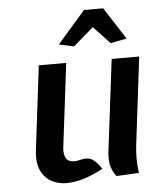

<svg xmlns="http://www.w3.org/2000/svg" viewBox="-53 -790 710 848"><g transform="rotate(-5 301.5 -365.5)"><path d="M207 12Q171 12 140.8 -4.5Q110.5 -21 94.5 -56.5Q78.5 -92 86 -149L131 -517H252.5L207 -146.5Q203.5 -118 213.2 -99.5Q223 -81 251 -81Q261.5 -81 271 -83.8Q280.5 -86.5 294 -88Q320 -91.5 338 -75.8Q356 -60 370.5 -37Q316 -8.5 277.5 1.8Q239 12 207 12ZM430 0Q409.5 -27 405 -53.5Q400.5 -80 404 -110L454 -517H576L529 -131Q525.5 -103.5 525.2 -72Q525 -40.5 530 -5ZM293 -586.5 227 -601 351 -743H436L527.5 -601L455.5 -587L383 -664Z"/></g></svg>

Font: Expletus Sans SemiBold
Style: Italic
Weight: 600
Italic angle: -7°
Version: Version 7.500